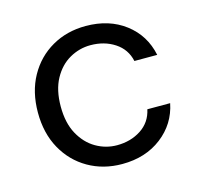

<svg xmlns="http://www.w3.org/2000/svg" viewBox="-82 -597 734 699"><g transform="rotate(-15 285.0 -248.0)"><path d="M297 12Q226 12 169.5 -20.5Q113 -53 80.5 -111.5Q48 -170 48 -248Q48 -326 80.5 -384.5Q113 -443 169.5 -475.5Q226 -508 297 -508Q385 -508 445.5 -462Q506 -416 522 -339H436Q426 -385 387 -410.5Q348 -436 296 -436Q254 -436 217 -415Q180 -394 157 -352Q134 -310 134 -248Q134 -186 157 -144Q180 -102 217 -80.5Q254 -59 296 -59Q348 -59 387 -84.5Q426 -110 436 -157H522Q507 -82 446 -35Q385 12 297 12Z"/></g></svg>

Font: DeepMind Sans
Style: Regular
Weight: 400
Designer: Jonny Pinhorn / Modifications: Colophon Foundry
Foundry: Colophon Foundry
Version: Version 1.002; ttfautohint (v1.8.2)